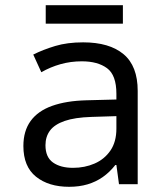

<svg xmlns="http://www.w3.org/2000/svg" viewBox="-20 -709 640 739"><path d="M246 10Q167 10 118.5 -29Q70 -68 70 -147Q70 -205 98 -243.5Q126 -282 180.5 -301.5Q235 -321 313 -323L428 -326V-348Q428 -420 392 -446.5Q356 -473 295 -473Q252 -473 213 -462Q174 -451 139 -431L108 -499Q146 -518 192.5 -532Q239 -546 300 -546Q401 -546 455.5 -500.5Q510 -455 510 -359V0H438L428 -74H424Q402 -46 375.5 -27.5Q349 -9 317 0.5Q285 10 246 10ZM261 -63Q306 -63 344 -79.5Q382 -96 405 -129.5Q428 -163 428 -214V-262L332 -259Q268 -257 229 -243.5Q190 -230 172.5 -206.5Q155 -183 155 -150Q155 -104 184 -83.5Q213 -63 261 -63ZM156 -618V-689H453V-618Z"/></svg>

Font: Noto Sans Mono
Style: Regular
Weight: 400
Designer: Monotype Design Team
Foundry: Monotype Imaging Inc.
Version: Version 2.014